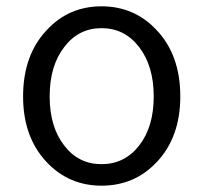

<svg xmlns="http://www.w3.org/2000/svg" viewBox="-20 -574 642 607"><path d="M128 -61Q53 -140 53 -269Q53 -400 128 -479Q197 -554 301 -554Q405 -554 475 -479Q550 -400 550 -269Q550 -140 475 -61Q405 13 301 13Q198 13 128 -61ZM420 -114Q466 -173 466 -269Q466 -365 420 -425Q374 -485 301 -485Q228 -485 183 -425Q137 -366 137 -269Q137 -173 183 -114Q228 -55 301 -55Q374 -55 420 -114Z"/></svg>

Font: Noto Sans CJK KR DemiLight
Style: Regular
Weight: 350
Designer: Ryoko NISHIZUKA à€õÀ (kana & ideographs); Paul D. Hunt (Latin, Greek & Cyrillic); Wenlong ZHANG NG  (bopomofo); Sandoll 
Foundry: Adobe Systems Incorporated
Version: Version 1.004 April 21, 2017